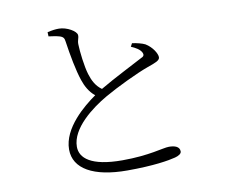

<svg xmlns="http://www.w3.org/2000/svg" viewBox="-83 -860 1167 988"><g transform="rotate(-10 500.0 -366.0)"><path d="M224 -748 225 -726C239 -724 264 -721 281 -716C301 -710 305 -701 307 -685C318 -610 333 -529 351 -476C362 -443 380 -409 409 -386C346 -342 228 -246 228 -134C228 -33 329 24 505 24C644 24 723 10 758 1C777 -4 792 -13 792 -25C792 -51 766 -59 736 -59C705 -59 631 -32 489 -32C325 -32 270 -82 270 -141C270 -238 387 -325 465 -370C531 -408 642 -461 701 -482C740 -496 766 -504 766 -522C766 -541 744 -578 709 -599C693 -607 668 -613 642 -617L633 -600C656 -590 678 -578 687 -560C693 -547 690 -539 672 -532C632 -510 523 -456 449 -412C419 -433 403 -464 392 -500C379 -543 370 -620 369 -658C368 -681 377 -689 376 -706C375 -727 325 -756 284 -756C266 -756 250 -754 224 -748Z"/></g></svg>

Font: Noto Serif CJK KR Light
Style: Regular
Weight: 300
Designer: Ryoko NISHIZUKA 西塚涼子 (kana & ideographs); Frank Grießhammer (Latin, Greek & Cyrillic); Wenlong ZHANG 张文龙 (bopomofo); San
Foundry: Adobe
Version: Version 2.001;hotconv 1.1.0;makeotfexe 2.6.0